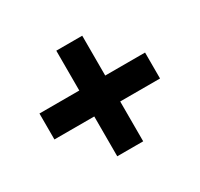

<svg xmlns="http://www.w3.org/2000/svg" viewBox="-105 -716 747 718"><g transform="rotate(-30 268.0 -357.0)"><path d="M212 -129V-301H40V-413H212V-585H324V-413H496V-301H324V-129Z"/></g></svg>

Font: Big Shoulders Display Thin Black
Style: Regular
Weight: 900
Version: Version 2.002